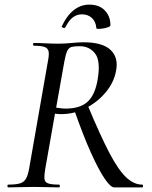

<svg xmlns="http://www.w3.org/2000/svg" viewBox="-20 -811 660 831"><path d="M16 0Q12 0 12 -6Q12 -12 16 -12Q48 -12 65.5 -17Q83 -22 92 -37Q101 -52 106 -81L187 -544Q193 -573 190.5 -587.5Q188 -602 173.5 -607.5Q159 -613 127 -613Q123 -613 123 -619Q123 -625 127 -625Q149 -625 177 -623.5Q205 -622 235 -622Q258 -622 290 -625Q322 -628 342 -628Q424 -628 459 -594.5Q494 -561 482 -503Q473 -454 437.5 -411.5Q402 -369 351.5 -343Q301 -317 244 -317Q239 -317 231.5 -317.5Q224 -318 218 -319L176 -81Q171 -52 172.5 -37Q174 -22 189 -17Q204 -12 235 -12Q239 -12 239 -6Q239 0 236 0Q213 0 186 -1Q159 -2 127 -2Q96 -2 67 -1Q38 0 16 0ZM474 0Q459 0 433.5 -37Q408 -74 374.5 -148Q341 -222 302 -333L360 -354Q413 -227 452 -152Q491 -77 525 -44.5Q559 -12 595 -12Q599 -12 599 -6Q599 0 595 0Q547 0 517.5 0Q488 0 474 0ZM264 -341Q327 -341 359.5 -371Q392 -401 403 -469Q416 -548 391.5 -579.5Q367 -611 325 -611Q303 -611 290.5 -608Q278 -605 271 -590.5Q264 -576 258 -542L223 -345Q232 -344 243 -342.5Q254 -341 264 -341ZM397 -689Q395 -717 378 -733Q361 -749 334 -749Q313 -749 295.5 -736Q278 -723 263 -693Q260 -688 253 -691Q246 -694 247 -696Q268 -742 298.5 -766.5Q329 -791 366 -791Q410 -791 434 -765.5Q458 -740 458 -702Q458 -697 448.5 -693.5Q439 -690 427.5 -688Q416 -686 406.5 -686Q397 -686 397 -689Z"/></svg>

Font: Cormorant Light Medium
Style: Italic
Weight: 500
Italic angle: -10°
Version: Version 4.000